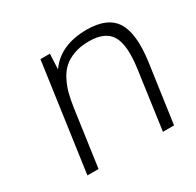

<svg xmlns="http://www.w3.org/2000/svg" viewBox="-118 -642 789 773"><g transform="rotate(-30 277.0 -255.0)"><path d="M190.9 -428.7Q247.1 -509.8 370.6 -509.8Q467.3 -509.8 502.9 -452.9Q538.6 -396 521 -270L482.9 0H431.2L468.8 -270Q483.4 -374.5 456.8 -419.7Q430.2 -464.8 354.5 -464.8Q315.4 -464.8 285.2 -453.9Q254.9 -442.9 235.4 -425.3Q215.8 -407.7 201.9 -380.4Q188 -353 180.9 -325.4Q173.8 -297.9 168.5 -261.2L131.8 0H80.1L150.4 -500H194.3Z"/></g></svg>

Font: Fivo Sans Light
Style: Regular
Weight: 300
Designer: Alexander Slobzheninov
Foundry: Alexander Slobzheninov
Version: 1.0